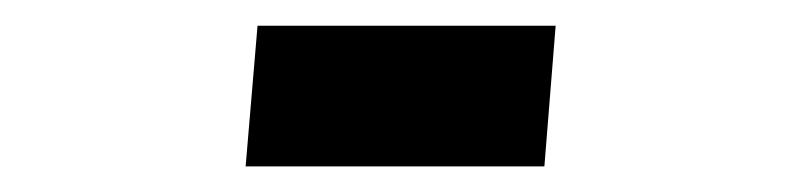

<svg xmlns="http://www.w3.org/2000/svg" viewBox="-20 -130 626 150"><path d="M171.9 0 181.2 -109.9H414.1L405.3 0Z"/></svg>

Font: CaskaydiaMono NF
Style: Bold
Weight: 700
Designer: Aaron Bell
Foundry: Saja Typeworks
Version: Version 2111.001; ttfautohint (v1.8.4);Nerd Fonts 3.1.1